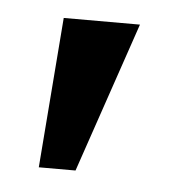

<svg xmlns="http://www.w3.org/2000/svg" viewBox="-31 -147 247 276"><g transform="rotate(5 92.5 -9.5)"><path d="M51 -118H161L87 99H34Z"/></g></svg>

Font: Osterbar
Style: Regular
Weight: 500
Width: 3
Designer: Peter Wiegel, Basierend auf Erbar schmal-halbfette Grotesk v. Jacob Erbar
Foundry: Peter Wiegel
Version: Version 1.0